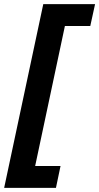

<svg xmlns="http://www.w3.org/2000/svg" viewBox="-51 -807 477 923"><path d="M157 -787H406L383 -682H261L118 -9H240L218 96H-31Z"/></svg>

Font: Prompt Medium
Style: Italic
Weight: 500
Italic angle: -12°
Designer: Katatrad Team
Foundry: CadsonDemak
Version: Version 1.001